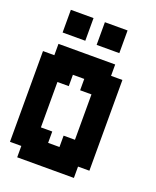

<svg xmlns="http://www.w3.org/2000/svg" viewBox="-132 -774 692 852"><g transform="rotate(20 214.5 -348.0)"><path d="M321.4 -482.1H375V-53.6H321.4V0H53.6V-53.6H0V-482.1H53.6V-535.7H321.4ZM160.7 -428.6V-375H107.1V-160.7H160.7V-107.1H214.3V-160.7H267.9V-375H214.3V-428.6ZM321.4 -696.4V-589.3H214.3V-696.4ZM160.7 -696.4V-589.3H53.6V-696.4Z"/></g></svg>

Font: Jersey 10
Style: Regular
Weight: 400
Designer: Sarah Cadigan-Fried
Version: Version 1.000